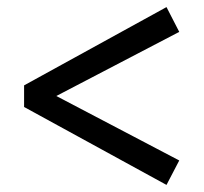

<svg xmlns="http://www.w3.org/2000/svg" viewBox="-20 -598 577 542"><path d="M48 -296V-357L450 -578L486 -508L139 -327L486 -145L450 -76Z"/></svg>

Font: Source Serif Pro Semibold
Style: Regular
Weight: 600
Designer: Frank Grießhammer
Foundry: Adobe Systems Incorporated
Version: Version 3.000;hotconv 1.0.109;makeotfexe 2.5.65596